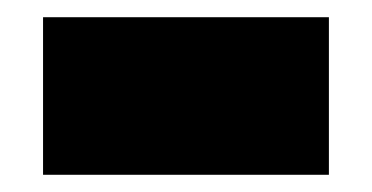

<svg xmlns="http://www.w3.org/2000/svg" viewBox="-20 -389 432 223"><path d="M30 -186V-369H362V-186Z"/></svg>

Font: Noto Sans Kayah Li
Style: Bold
Weight: 700
Designer: Monotype Design Team, Sérgio Martins
Foundry: Monotype Imaging Inc.
Version: Version 2.002; ttfautohint (v1.8.4.7-5d5b)